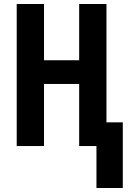

<svg xmlns="http://www.w3.org/2000/svg" viewBox="-20 -734 656 965"><path d="M464.8 210.9V0H377.9V-312H201.2V0H64V-713.9H201.2V-431.2H377.9V-713.9H515.1V-119.1H597.2V210.9Z"/></svg>

Font: Open Sans Condensed
Style: Bold
Weight: 700
Width: 3
Designer: Monotype Design Team
Foundry: Monotype Imaging Inc.
Version: Version 3.003; ttfautohint (v1.8.4)